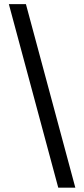

<svg xmlns="http://www.w3.org/2000/svg" viewBox="-20 -781 399 911"><path d="M256.4 109.4H337.4L103 -761.4H22Z"/></svg>

Font: GiG Sans Text
Style: Regular
Weight: 400
Designer: Andreas Faust
Version: Version 1.100;FEAKit 1.0